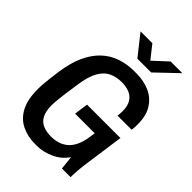

<svg xmlns="http://www.w3.org/2000/svg" viewBox="-257 -994 1114 1114"><g transform="rotate(45 300.0 -437.5)"><path d="M248 10Q186 10 137 -14Q88 -38 60.5 -90Q33 -142 33 -227Q33 -242 34 -260Q35 -278 38.5 -307Q42 -336 48 -382Q60 -468 87.5 -527.5Q115 -587 155.5 -624.5Q196 -662 247 -679Q298 -696 355 -696H374Q434 -696 482.5 -674.5Q531 -653 559.5 -608Q588 -563 588 -494Q588 -482 587.5 -470Q587 -458 585 -445H469Q472 -463 472 -484Q472 -526 456.5 -551.5Q441 -577 413.5 -588.5Q386 -600 349 -600Q307 -600 272 -584Q237 -568 213 -526.5Q189 -485 178 -407Q171 -359 166.5 -327Q162 -295 160 -274.5Q158 -254 157 -241Q156 -228 156 -219Q156 -168 171.5 -139Q187 -110 215.5 -98Q244 -86 283 -86Q309 -86 334.5 -93Q360 -100 382.5 -117.5Q405 -135 420.5 -166Q436 -197 443 -244L448 -279H287L299 -365H573L540 -130Q534 -88 531.5 -57Q529 -26 529 0H458L449 -84Q417 -37 365 -13.5Q313 10 262 10ZM317 -760 218 -885H315L393 -786H358L465 -885H561L430 -760Z"/></g></svg>

Font: Chivo Mono Medium Medium
Style: Italic
Weight: 500
Italic angle: -8.05°
Monospace: yes
Version: Version 1.008